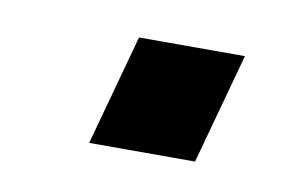

<svg xmlns="http://www.w3.org/2000/svg" viewBox="-32 -455 348 225"><g transform="rotate(10 141.5 -342.0)"><path d="M245.1 -408.2 209 -276.4H83L119.1 -408.2Z"/></g></svg>

Font: FreeUniversal
Style: BoldItalic
Weight: 700
Italic angle: -11°
Version: Version 1.001 March 22, 2017